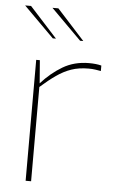

<svg xmlns="http://www.w3.org/2000/svg" viewBox="-54 -802 512 840"><g transform="rotate(5 202.0 -382.0)"><path d="M91 0V-531H107L115 -430Q157 -477 207.5 -507Q258 -537 323 -537Q339 -537 352.5 -535.5Q366 -534 377 -531V-507Q366 -509 352.5 -511Q339 -513 323 -513Q280 -513 247 -501.5Q214 -490 182.5 -468Q151 -446 115 -414V0ZM275 -631 142 -764H168L289 -631ZM155 -631 22 -764H48L169 -631Z"/></g></svg>

Font: Exo Thin Thin
Style: Regular
Weight: 250
Version: Version 2.000